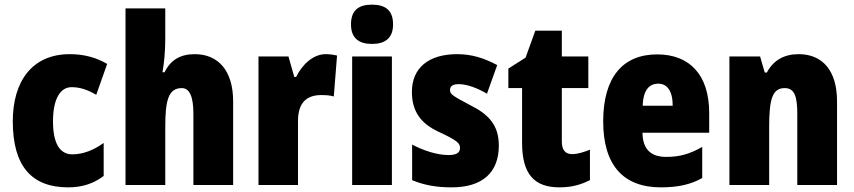

<svg xmlns="http://www.w3.org/2000/svg" viewBox="-20 -796 3674 826"><path d="M273 10C335 10 384 -7 426 -39V-181C383 -150 337 -132 291 -132C238 -132 208 -178 208 -274C208 -370 239 -421 288 -421C324 -421 357 -410 394 -388L441 -521C395 -548 343 -563 280 -563C119 -563 35 -447 35 -274C35 -78 119 10 273 10Z M691 -630V-760H520V0H691V-250C691 -363 704 -417 762 -417C796 -417 812 -380 812 -306V0H983V-360C983 -493 918 -563 818 -563C757 -563 714 -539 688 -485H679C686 -525 691 -574 691 -630Z M1381 -563C1324 -563 1277 -513 1254 -465H1246L1221 -553H1092V0H1262V-276C1262 -357 1302 -387 1362 -387C1387 -387 1403 -385 1416 -381L1430 -557C1413 -561 1397 -563 1381 -563Z M1580 -776C1522 -776 1490 -751 1490 -691C1490 -632 1524 -607 1580 -607C1637 -607 1671 -632 1671 -691C1671 -751 1639 -776 1580 -776ZM1666 -553H1495V0H1666Z M2126 -170C2126 -259 2080 -305 2004 -343C1927 -384 1916 -390 1916 -409C1916 -426 1929 -434 1954 -434C1990 -434 2036 -416 2075 -393L2119 -516C2061 -547 2008 -563 1947 -563C1825 -563 1752 -505 1752 -400C1752 -318 1790 -265 1865 -230C1947 -192 1959 -180 1959 -160C1959 -138 1943 -129 1909 -129C1861 -129 1802 -148 1753 -174V-21C1808 2 1862 10 1923 10C2057 10 2126 -55 2126 -170Z M2441 -133C2412 -133 2397 -151 2397 -187V-417H2511V-553H2397V-664H2283L2241 -548L2167 -501V-417H2226V-182C2226 -46 2279 10 2387 10C2441 10 2480 -2 2518 -21V-152C2490 -141 2465 -133 2441 -133Z M2807 -562C2659 -562 2575 -463 2575 -274C2575 -86 2661 10 2823 10C2896 10 2951 -2 3001 -30V-164C2947 -133 2903 -121 2846 -121C2778 -121 2745 -156 2744 -225H3031V-310C3031 -474 2947 -562 2807 -562ZM2812 -436C2850 -436 2874 -405 2874 -341H2745C2747 -410 2774 -436 2812 -436Z M3416 -563C3352 -563 3307 -536 3279 -484H3270L3250 -553H3118V0H3289V-250C3289 -370 3303 -417 3356 -417C3399 -417 3410 -379 3410 -306V0H3581V-360C3581 -493 3518 -563 3416 -563Z"/></svg>

Font: Noto Sans Condensed Black
Style: Regular
Weight: 900
Width: 3
Designer: Monotype Design Team
Foundry: Monotype Imaging Inc.
Version: Version 2.013